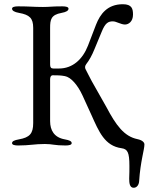

<svg xmlns="http://www.w3.org/2000/svg" viewBox="-20 -683 703 908"><path d="M37 -642C37 -633 47 -626 70 -622C120 -613 137 -597 137 -551V-101C137 -51 120 -33 70 -24C47 -20 37 -15 37 -6C37 2 49 5 66 5C120 5 143 -2 192 -2C230 -2 236 5 290 5C307 5 319 2 319 -6C319 -15 309 -20 286 -24C236 -33 217 -67 217 -110V-308C217 -319 221 -327 230 -327C249 -327 267 -327 287 -323C314 -318 346 -284 370 -232L412 -140C448 -60 475 7 555 18C583 22 592 37 592 102C592 119 592 139 591 162C591 182 593 205 612 205C628 205 637 190 638 174C644 80 663 25 663 0C663 -9 654 -20 630 -25C567 -38 529 -90 483 -177L414 -299C402 -321 391 -344 385 -355C381 -362 381 -371 388 -380C402 -398 415 -421 427 -451L461 -533C478 -575 492 -582 514 -582C530 -582 552 -567 571 -567C588 -567 609 -581 609 -614C609 -641 604 -663 561 -663C488 -663 454 -617 434 -566L396 -467C371 -403 324 -359 259 -359H232C221 -359 217 -365 217 -378V-551C217 -590 221 -613 271 -622C294 -626 304 -633 304 -642C304 -650 292 -653 275 -653C221 -653 219 -650 183 -650C137 -650 120 -653 66 -653C49 -653 37 -650 37 -642Z"/></svg>

Font: EB Garamond
Style: Regular
Weight: 400
Designer: Georg Duffner and Octavio Pardo
Foundry: Georg Duffner
Version: Version 1.000;PS 001.000;hotconv 1.0.88;makeotf.lib2.5.64775